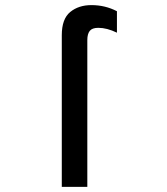

<svg xmlns="http://www.w3.org/2000/svg" viewBox="-20 -732 656 752"><path d="M222 -594Q222 -658 255 -685Q288 -712 338 -712Q392 -712 438 -688V-604Q399 -623 365 -623Q341 -623 331.5 -611Q322 -599 322 -575V0H222Z"/></svg>

Font: Overpass Mono Light
Style: Bold
Weight: 600
Monospace: yes
Designer: Delve Withrington, Dave Bailey
Foundry: Delve Fonts
Version: Version 1.000;DELV;Overpass